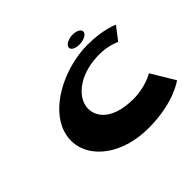

<svg xmlns="http://www.w3.org/2000/svg" viewBox="-159 -900 1129 1129"><g transform="rotate(-45 405.5 -335.5)"><path d="M564.3 -688C598.3 -688 623 -673 621.1 -654C618 -634 587.6 -618 550.6 -618C513.6 -618 489 -634 494.1 -654C499 -673 530.3 -688 564.3 -688ZM549.6 -167C351.6 -167 299.9 -274 326 -353C348.6 -422 439.7 -495 592.7 -495C669.7 -495 722.6 -468 722.6 -468L785 -549C785 -549 715.4 -584 582.4 -584C408.4 -584 206.3 -492 138.9 -352C52.2 -171 215.4 17 491.4 17C703.4 17 807.8 -64 807.8 -64L720.1 -210C720.1 -210 650.6 -167 549.6 -167Z"/></g></svg>

Font: Hussar Milosc
Style: Obl
Weight: 700
Foundry: Cannot Into Space Fonts
Version: Version 1.02